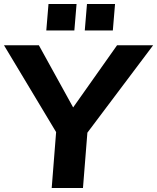

<svg xmlns="http://www.w3.org/2000/svg" viewBox="-34 -938 784 958"><path d="M730 -712 402 -276 380 0H224L246 -279L-14 -712H160L331 -402L550 -712ZM208 -918H348L337 -786H197ZM400 -918H540L529 -786H389Z"/></svg>

Font: Muli ExtraBold
Style: Italic
Weight: 800
Italic angle: -4.541°
Designer: Vernon Adams
Foundry: Vernon Adams
Version: Version 2.000